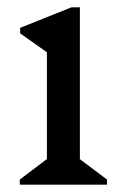

<svg xmlns="http://www.w3.org/2000/svg" viewBox="-20 -504 334 524"><path d="M34 0V-14L124 -82L108 -54V-394L151 -331L35 -413V-428L175 -484H198V-52L183 -81L272 -14V0Z"/></svg>

Font: Platypi Light
Style: Regular
Weight: 300
Designer: David Sargent
Foundry: Bolt Cutter Type
Version: Version 1.200